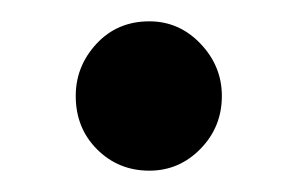

<svg xmlns="http://www.w3.org/2000/svg" viewBox="-20 -375 275 180"><path d="M51 -215ZM120 -355Q148 -355 168 -334Q188 -313 188 -285Q188 -256 168 -235.5Q148 -215 120 -215Q91 -215 71 -235Q51 -255 51 -285Q51 -313 70.5 -334Q90 -355 120 -355Z"/></svg>

Font: Rosa Sans Medium
Style: Regular
Weight: 500
Designer: Pentagram / MCKL
Foundry: Pentagram / MCKL
Version: Version 1.005;September 16, 2019;FontCreator 11.5.0.2425 64-